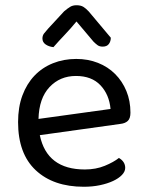

<svg xmlns="http://www.w3.org/2000/svg" viewBox="-20 -700 559 733"><path d="M132 -184Q159 -53 304 -53Q346 -53 380 -67Q414 -81 434 -97Q458 -83 458 -59Q458 -45 445.5 -32Q433 -19 411.5 -9Q390 1 361.5 7Q333 13 300 13Q184 13 116.5 -50Q49 -113 49 -234Q49 -291 65.5 -335.5Q82 -380 111.5 -411Q141 -442 182 -458.5Q223 -475 271 -475Q316 -475 354 -460Q392 -445 419.5 -417.5Q447 -390 462.5 -352.5Q478 -315 478 -270Q478 -248 468 -238.5Q458 -229 440 -227ZM270 -410Q209 -410 169 -367.5Q129 -325 127 -246L402 -284Q397 -339 363.5 -374.5Q330 -410 270 -410ZM272 -618Q249 -590 226.5 -566.5Q204 -543 184 -520Q166 -522 154 -530.5Q142 -539 142 -553Q142 -564 148 -572Q154 -580 164 -591L225 -657Q238 -668 248 -674Q258 -680 272 -680Q288 -680 298 -674Q308 -668 319 -656L403 -556Q403 -542 395.5 -532Q388 -522 372 -522Q360 -522 352.5 -527.5Q345 -533 337 -541Z"/></svg>

Font: Baloo 2
Style: Regular
Weight: 400
Designer: Sarang Kulkarni and Ek Type
Foundry: Ek Type
Version: Version 1.640;hotconv 1.0.111;makeotfexe 2.5.65597; ttfautoh